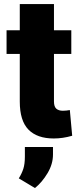

<svg xmlns="http://www.w3.org/2000/svg" viewBox="-20 -679 400 957"><path d="M248 11.2Q165 11.2 121.8 -33Q78.6 -77.1 78.6 -172.9V-410.2H12.7V-528.3H78.6V-658.7H249V-528.3H335.4V-410.2H249V-173.3Q249 -147.5 260.7 -137.2Q272.5 -127 293 -127Q301.8 -127 310.5 -127.9Q319.3 -128.9 328.1 -130.4L339.8 -2.4Q293.5 11.2 248 11.2ZM154.3 258.3 73.7 210Q88.4 186.5 96.2 162.6Q104 138.7 104 101.1V53.7H244.1V91.3Q244.1 138.7 217 184.1Q189.9 229.5 154.3 258.3Z"/></svg>

Font: Roboto Slab Black
Style: Regular
Weight: 900
Designer: Google
Version: Version 2.000; ttfautohint (v1.8.1.43-b0c9)